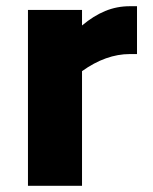

<svg xmlns="http://www.w3.org/2000/svg" viewBox="-20 -598 491 618"><path d="M421 -578V-424H398Q321 -424 244 -369V0H70V-566H244V-516Q281 -547 318.5 -562.5Q356 -578 398 -578Z"/></svg>

Font: Biryani Heavy
Style: Regular
Weight: 900
Designer: Dan Reynolds and Mathieu Réguer
Foundry: Dan Reynolds and Mathieu Réguer
Version: Version 1.003; ttfautohint (v1.1) -l 5 -r 5 -G 72 -x 0 -D la